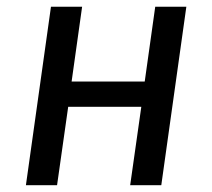

<svg xmlns="http://www.w3.org/2000/svg" viewBox="-20 -547 627 567"><path d="M456.3 0H364.4L397.3 -231.7H181.4L148.5 0H56.5L130.5 -527.1H222.5L191.5 -306.3H407.4L438.4 -527.1H530.3Z"/></svg>

Font: Fira Sans Variable
Style: Italic
Weight: 397
Italic angle: -8°
Designer: Carrois Corporate & Edenspiekermann AG
Foundry: Carrois Corporate GbR & Edenspiekermann AG
Version: Version 4.202